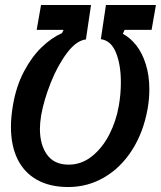

<svg xmlns="http://www.w3.org/2000/svg" viewBox="-20 -745 647 772"><path d="M589.5 -625H481L474 -609Q503.5 -593.5 527.8 -562.8Q552 -532 566.2 -486.8Q580.5 -441.5 580.5 -386Q580.5 -346.5 573.5 -307.5Q556.5 -212.5 511 -141.5Q465.5 -70.5 399 -31.8Q332.5 7 254.5 7Q180.5 7 128.8 -22Q77 -51 50.5 -105.2Q24 -159.5 24 -235Q24 -276 32.5 -324.5Q45.5 -399 76.5 -457.8Q107.5 -516.5 147.5 -555Q187.5 -593.5 229.5 -612L235.5 -625H127.5L145 -725H346L325.5 -586.5Q287 -582 249.5 -532.2Q212 -482.5 184.2 -412.8Q156.5 -343 145.5 -281.5Q140.5 -250.5 140.5 -226.5Q140.5 -163 169.2 -123Q198 -83 256 -83Q308 -83 350 -116.8Q392 -150.5 419.5 -204.2Q447 -258 457.5 -318.5Q466 -365.5 466 -414Q466 -485 446.2 -533.5Q426.5 -582 385.5 -587.5L406 -725H607Z"/></svg>

Font: JuliaMono
Style: Bold Italic
Weight: 700
Italic angle: -9°
Monospace: yes
Designer: cormullion
Foundry: corm
Version: Version 0.057; ttfautohint (v1.8.4)